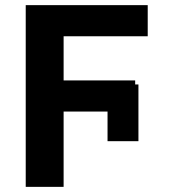

<svg xmlns="http://www.w3.org/2000/svg" viewBox="-20 -727 687 747"><path d="M518.6 -177.7H398.4V-293H227.5V0H80.1V-707H554.7V-585.9H227.5V-414.1H505.9V-398.4H518.6Z"/></svg>

Font: Pretendard GOV
Style: Bold
Weight: 700
Designer: Base glyphs from Inter by Rasmus Andersson; Hangeul glyphs from Noto Sans CJK(Source Han Sans) by Jang Soo-young and Kan
Foundry: Kil Hyung-jin
Version: Version 1.309